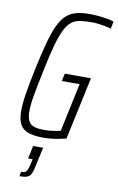

<svg xmlns="http://www.w3.org/2000/svg" viewBox="-101 -750 641 1041"><g transform="rotate(10 220.0 -230.0)"><path d="M174 8Q125 8 93 -2.5Q61 -13 46 -39.5Q31 -66 31 -115Q31 -155 40 -210.5Q49 -266 65 -344Q84 -433 100.5 -495Q117 -557 135.5 -596.5Q154 -636 177 -657.5Q200 -679 231.5 -687.5Q263 -696 304 -696Q327 -696 351.5 -694Q376 -692 399.5 -688Q423 -684 440 -678L432 -638Q415 -643 395.5 -646.5Q376 -650 358 -652Q340 -654 326 -654Q289 -654 261.5 -650Q234 -646 214 -630.5Q194 -615 177.5 -582Q161 -549 145 -491.5Q129 -434 111 -344Q94 -264 84.5 -210Q75 -156 75 -121Q75 -86 85 -67Q95 -48 116.5 -41Q138 -34 172 -34Q188 -34 204 -35.5Q220 -37 235.5 -40Q251 -43 261 -45L318 -312H220L229 -354H373L299 -9Q279 -4 257 0Q235 4 213.5 6Q192 8 174 8ZM83 236 88 211Q102 211 109.5 207.5Q117 204 122 193.5Q127 183 131 164L138 133H113L128 62H183L159 172Q155 191 150 204Q145 217 136.5 224Q128 231 115.5 233.5Q103 236 83 236Z"/></g></svg>

Font: Saira Condensed ExtraLight
Style: Italic
Weight: 250
Width: 3
Italic angle: -12°
Designer: Hector Gatti with collaboration of the Omnibus-Type team
Foundry: Omnibus-Type
Version: Version 1.101